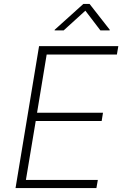

<svg xmlns="http://www.w3.org/2000/svg" viewBox="-20 -964 630 984"><path d="M59.6 0 180.2 -727.5H586.4L579.1 -684.6H219.2L169.9 -386.2H507.8L501 -343.8H163.1L112.8 -42H481.4L474.1 0ZM306.2 -808.1H259.8L260.3 -811.5L407.2 -943.8H439L542.5 -811.5L542 -808.1H494.6L417.5 -909.2Z"/></svg>

Font: Inter ExtraLight
Style: Italic
Weight: 250
Italic angle: -9.3988°
Designer: Rasmus Andersson
Foundry: rsms
Version: Version 4.001;git-66647c0bb